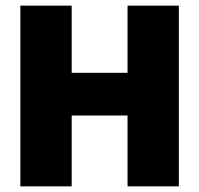

<svg xmlns="http://www.w3.org/2000/svg" viewBox="-20 -659 704 679"><path d="M233.5 -639V0H52V-639ZM612.5 -639V0H431V-639ZM156.5 -250.5V-401.5H498.5V-250.5Z"/></svg>

Font: Anek Kannada Medium ExtraBold
Style: Regular
Weight: 800
Version: Version 1.003